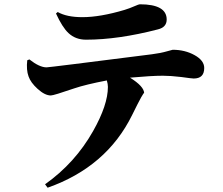

<svg xmlns="http://www.w3.org/2000/svg" viewBox="-20 -804 1040 895"><path d="M249 -748Q291 -724 364 -724Q447 -724 561 -758Q584 -765 609 -776Q627 -784 632 -784Q757 -784 757 -713Q757 -677 716 -667Q531 -619 381 -619Q332 -619 299 -650Q271 -676 241 -741ZM117 -527Q164 -490 197 -490Q209 -490 688 -551Q728 -556 759 -565L785 -572Q842 -572 887 -547Q932 -522 932 -487Q932 -438 883 -438Q875 -438 825 -445Q775 -451 739 -451Q687 -451 586 -442Q652 -401 652 -369Q652 -382 596 -268Q477 -26 202 71L190 55Q330 -44 414 -193Q483 -315 483 -399Q483 -412 478 -429Q379 -410 326 -392Q230 -359 217 -359Q189 -359 155 -390Q123 -419 113 -448Q102 -478 107 -523Z"/></svg>

Font: Source Han Serif CN Heavy
Style: Regular
Weight: 900
Designer: Ryoko NISHIZUKA  (kana & ideographs); Frank Grießhammer (Latin, Greek & Cyrillic); Wenlong ZHANG  (bopomofo); Sandoll Co
Foundry: Adobe Systems Incorporated
Version: Version 1.000;PS 1;hotconv 16.6.53;makeotf.lib2.5.65590